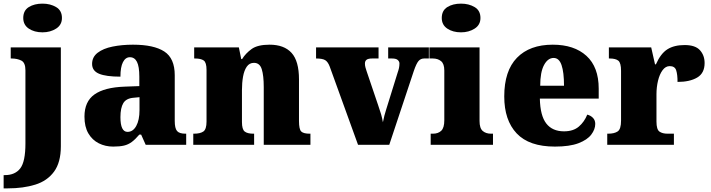

<svg xmlns="http://www.w3.org/2000/svg" viewBox="-46 -797 3914 1057"><path d="M188 -619Q143 -619 112.5 -639.5Q82 -660 82 -698Q82 -739 112.5 -758Q143 -777 188 -777Q231 -777 263 -758Q295 -739 295 -698Q295 -660 263 -639.5Q231 -619 188 -619ZM-26 240V167H-19Q37 167 65.5 130Q94 93 94 -7V-410Q94 -452 71.5 -463.5Q49 -475 17 -475H13V-536H289V8Q289 97 251.5 148Q214 199 148 219.5Q82 240 -3 240Z M577 10Q534 10 498 -8Q462 -26 440.5 -62.5Q419 -99 419 -155Q419 -238 474 -277Q529 -316 640 -320L721 -323V-375Q721 -431 708 -456.5Q695 -482 669 -482Q645 -482 631 -455Q617 -428 617 -375Q538 -375 499.5 -391Q461 -407 461 -445Q461 -483 491.5 -506.5Q522 -530 573.5 -540.5Q625 -551 686 -551Q801 -551 858.5 -513.5Q916 -476 916 -383V-131Q916 -91 928.5 -76Q941 -61 975 -61H979V0H756L731 -56H721Q699 -30 679.5 -15.5Q660 -1 636.5 4.5Q613 10 577 10ZM656 -71Q686 -71 704 -103.5Q722 -136 722 -191V-262L691 -259Q649 -256 633 -229.5Q617 -203 617 -152Q617 -71 656 -71Z M1018 0V-61H1022Q1056 -61 1073.5 -73Q1091 -85 1091 -128V-412Q1091 -453 1075.5 -464Q1060 -475 1027 -475H1023V-536H1269L1282 -472H1287Q1306 -503 1339 -527Q1372 -551 1438 -551Q1518 -551 1559 -506Q1600 -461 1600 -360V-131Q1600 -85 1612.5 -73Q1625 -61 1659 -61H1663V0H1406V-317Q1406 -381 1395 -416Q1384 -451 1352 -451Q1327 -451 1312.5 -430Q1298 -409 1292 -375Q1286 -341 1286 -301V-125Q1286 -85 1301 -73Q1316 -61 1349 -61H1353V0Z M1769 -431Q1759 -457 1744 -466Q1729 -475 1694 -475V-536H2038V-475H2003Q1981 -475 1972 -468Q1963 -461 1963 -447Q1963 -436 1966 -425.5Q1969 -415 1972 -406L2036 -217Q2046 -189 2052 -168Q2058 -147 2062 -124Q2070 -164 2079 -191L2143 -397Q2148 -411 2150.5 -422.5Q2153 -434 2153 -448Q2153 -458 2144 -466.5Q2135 -475 2112 -475H2091V-536H2315V-475H2289Q2270 -475 2258 -461Q2246 -447 2232 -406L2097 0H1925Z M2492 -619Q2447 -619 2416.5 -639.5Q2386 -660 2386 -698Q2386 -739 2416.5 -758Q2447 -777 2492 -777Q2535 -777 2567 -758Q2599 -739 2599 -698Q2599 -660 2567 -639.5Q2535 -619 2492 -619ZM2325 0V-61H2337Q2366 -61 2383 -77Q2400 -93 2400 -135V-409Q2400 -446 2382 -460.5Q2364 -475 2337 -475H2318V-536H2594V-131Q2594 -91 2611.5 -76Q2629 -61 2657 -61H2668V0Z M3009 10Q2867 10 2798.5 -62.5Q2730 -135 2730 -266Q2730 -407 2800 -479Q2870 -551 2997 -551Q3115 -551 3182.5 -489.5Q3250 -428 3250 -309V-254H2926Q2928 -160 2961.5 -117Q2995 -74 3059 -74Q3110 -74 3140.5 -100Q3171 -126 3187 -166Q3206 -161 3218.5 -148Q3231 -135 3231 -115Q3231 -85 3209 -56Q3187 -27 3138.5 -8.5Q3090 10 3009 10ZM3059 -325Q3059 -399 3045.5 -438.5Q3032 -478 3002 -478Q2970 -478 2949 -439Q2928 -400 2928 -325Z M3297 0V-61H3302Q3336 -61 3354.5 -73.5Q3373 -86 3373 -133V-407Q3373 -451 3358 -463Q3343 -475 3310 -475H3306V-536H3539L3560 -443H3565Q3591 -502 3628 -525.5Q3665 -549 3723 -549Q3782 -549 3807.5 -520.5Q3833 -492 3833 -450Q3833 -394 3792 -370Q3751 -346 3684 -346Q3684 -387 3676.5 -410Q3669 -433 3641 -433Q3618 -433 3601.5 -410.5Q3585 -388 3576.5 -352.5Q3568 -317 3568 -278V-128Q3568 -84 3584.5 -72.5Q3601 -61 3629 -61H3664V0Z"/></svg>

Font: Noto Serif Ethiopic Black
Style: Regular
Weight: 900
Designer: Monotype Design Team
Foundry: Monotype Imaging Inc.
Version: Version 2.102; ttfautohint (v1.8.4.7-5d5b)